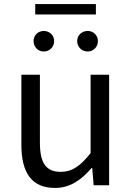

<svg xmlns="http://www.w3.org/2000/svg" viewBox="-20 -910 647 943"><path d="M250 13C325 13 379 -26 430 -85H433L440 0H516V-543H425V-158C373 -93 334 -66 278 -66C206 -66 176 -109 176 -210V-543H85V-199C85 -61 136 13 250 13ZM195 -657C224 -657 246 -680 246 -708C246 -736 224 -758 195 -758C166 -758 145 -736 145 -708C145 -680 166 -657 195 -657ZM153 -839H451V-890H153ZM411 -657C439 -657 461 -680 461 -708C461 -736 439 -758 411 -758C381 -758 359 -736 359 -708C359 -680 381 -657 411 -657Z"/></svg>

Font: Source Han Sans TC
Style: Regular
Weight: 400
Designer: Ryoko NISHIZUKA 西塚涼子 (kana, bopomofo & ideographs); Paul D. Hunt (Latin, Greek & Cyrillic); Sandoll Communications 산돌커뮤니
Foundry: Adobe
Version: Version 2.002;hotconv 1.0.116;makeotfexe 2.5.65601